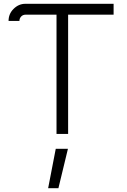

<svg xmlns="http://www.w3.org/2000/svg" viewBox="-20 -704 666 1009"><path d="M577 -627H338V0H277V-627H116Q100 -627 91 -617Q82 -607 82 -594H25Q25 -631 51 -657Q78 -684 113 -684H577ZM287 285H233L273 78H337Z"/></svg>

Font: Bellota
Style: Regular
Weight: 400
Designer: Kemie Guaida
Foundry: Kemie Guaida
Version: Version 1.000;PS 002.000;hotconv 1.0.70;makeotf.lib2.5.58329